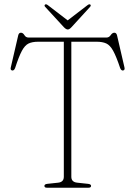

<svg xmlns="http://www.w3.org/2000/svg" viewBox="-20 -875 630 895"><path d="M113 -700H476.5Q488.5 -700 496 -711.2Q503.5 -722.5 513 -722.5Q522.5 -722.5 525.5 -710.5L560 -561.5Q563.5 -548.5 554 -546.5Q545 -545 540 -558Q522 -612 507.5 -638.2Q493 -664.5 475.2 -672.5Q457.5 -680.5 430.5 -680.5H312.5V-51Q312.5 -26.5 339.5 -23.5L390.5 -18Q404.5 -16.5 404.5 -8.5Q404.5 0 392.5 0H198.5Q187 0 187 -8.5Q187 -16.5 200.5 -18L251.5 -23.5Q277.5 -26.5 277.5 -51V-680.5H158Q130.5 -680.5 113.2 -672.2Q96 -664 82 -638Q68 -612 50.5 -558Q45.5 -545 36.5 -546.5Q27 -548.5 30.5 -561.5L65 -710.5Q68 -722.5 77.5 -722.5Q87 -722.5 93.8 -711.2Q100.5 -700 113 -700ZM313.5 -748.5Q303.5 -737.5 296 -737.5Q288 -737.5 277.5 -748.5L191 -842.5Q184.5 -849.5 190.5 -854Q195 -857 203 -851L295.5 -780L388 -851Q396 -857 400.5 -854Q406 -850 399.5 -842.5Z"/></svg>

Font: Fraunces 72pt Soft Thin
Style: Regular
Weight: 100
Version: Version 1.000;[b76b70a41]